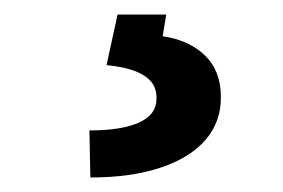

<svg xmlns="http://www.w3.org/2000/svg" viewBox="-20 -23 392 266"><path d="M210.3 -2.9 205.4 27.2Q242.2 32.6 264.1 54Q286 75.4 286 110.9Q286.5 145 265.2 170.2Q243.9 195.3 203 209.1Q162 222.9 105.2 222.9L103.9 157.7Q147.9 157.7 172.1 147Q196.3 136.3 196.8 114.9Q197.4 100.4 190.1 91Q182.7 81.7 167.7 75.7Q152.6 69.7 127.6 67.2L142.9 -2.9Z"/></svg>

Font: Pretendard Std Variable
Style: Regular
Weight: 400
Designer: Base glyphs from Inter by Rasmus Andersson; Hangeul glyphs from Noto Sans CJK(Source Han Sans) by Jang Soo-young and Kan
Foundry: Kil Hyung-jin
Version: Version 1.309;Glyphs 3.2 (3225)